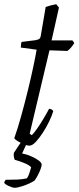

<svg xmlns="http://www.w3.org/2000/svg" viewBox="-51 -692 373 912"><path d="M88 0Q79 0 63 -6.5Q47 -13 33 -21.5Q19 -30 17 -36Q33 -81 49.5 -140.5Q66 -200 81 -261Q96 -322 107 -374Q118 -426 123 -456L48 -466Q48 -475 49 -482.5Q50 -490 52 -493L117 -501Q128 -503 134.5 -506.5Q141 -510 143 -524L166 -659Q177 -663 191 -666.5Q205 -670 216 -672L229 -656L194 -500H293L302 -488Q288 -464 269 -450L184 -453L90 -57L100 -50Q109 -58 124.5 -80Q140 -102 155.5 -128Q171 -154 182 -175Q196 -175 202 -164Q196 -143 182.5 -115Q169 -87 152 -61Q135 -35 118.5 -17.5Q102 0 88 0ZM19 200Q9 200 -9.5 191.5Q-28 183 -31 176Q-30 171 -28 168Q-26 165 -24 162Q7 162 31 161Q55 160 77 155Q84 145 89 129Q94 113 97 103Q90 93 64.5 82.5Q39 72 19 67Q17 63 15 53.5Q13 44 15 34Q25 19 36 2Q47 -15 63 -37H88L54 37Q76 41 97.5 50.5Q119 60 133 70.5Q147 81 147 90Q147 97 141.5 112Q136 127 127.5 142.5Q119 158 113 166Q89 181 60.5 190.5Q32 200 19 200Z"/></svg>

Font: Texturina 72pt 72pt ExtraLight
Style: Italic
Weight: 200
Italic angle: -11°
Designer: Guillermo Torres Carreño
Foundry: Omnibus-Type
Version: Version 1.002; ttfautohint (v1.8.3)